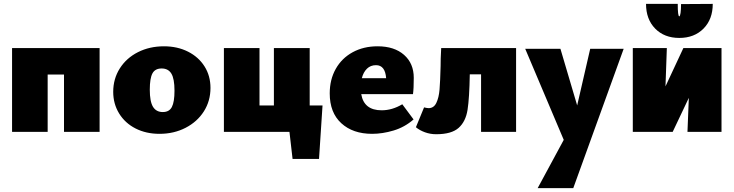

<svg xmlns="http://www.w3.org/2000/svg" viewBox="-20 -678 3771 987"><path d="M492 0H309V-295H225V0H42V-431H492Z M562 -206Q562 -273 596 -326.5Q630 -380 689.5 -410Q749 -440 823 -440Q892 -440 946.5 -412.5Q1001 -385 1031.5 -336.5Q1062 -288 1062 -226Q1062 -159 1028 -105.5Q994 -52 934 -21Q874 10 800 10Q731 10 677 -17.5Q623 -45 592.5 -94.5Q562 -144 562 -206ZM877 -212Q877 -273 861 -299.5Q845 -326 811 -326Q777 -326 763.5 -300.5Q750 -275 750 -217Q750 -156 766.5 -129Q783 -102 817 -102Q850 -102 863.5 -128Q877 -154 877 -212Z M1638 -136 1620 139H1484L1468 0H1131V-431H1314V-136H1388V-431H1572V-136Z M2048 -142 2106 -64Q2060 -24 2003 -7Q1946 10 1893 10Q1794 10 1734.5 -44.5Q1675 -99 1675 -198Q1675 -269 1706 -324Q1737 -379 1793 -409.5Q1849 -440 1921 -440Q2007 -440 2057 -396Q2107 -352 2107 -278Q2107 -223 2103 -194H1837Q1851 -111 1942 -111Q1996 -111 2048 -142ZM1840 -276H1965Q1960 -343 1913 -343Q1885 -343 1866.5 -325Q1848 -307 1840 -276Z M2633 0H2453V-296H2395Q2393 -174 2383.5 -113.5Q2374 -53 2337.5 -20.5Q2301 12 2222 12Q2192 12 2164.5 2Q2137 -8 2118 -24L2160 -126Q2165 -125 2171 -123.5Q2177 -122 2183 -122Q2210 -122 2223 -149Q2236 -176 2239.5 -217.5Q2243 -259 2245 -338Q2245 -353 2245.5 -376.5Q2246 -400 2248 -431H2633Z M3186 -427 2927 289H2744L2878 41L2680 -427H2861L2947 -136L3014 -427Z M3689 0H3514L3521 -175L3438 0H3233V-431H3408L3401 -234L3493 -431H3689ZM3644 -658 3481 -657Q3481 -629 3478.5 -611.5Q3476 -594 3472 -594Q3464 -594 3464 -658H3301Q3301 -579 3348 -531Q3395 -483 3472 -483Q3549 -483 3596.5 -531Q3644 -579 3644 -658Z"/></svg>

Font: Ysabeau Heavy
Style: Regular
Weight: 800
Designer: Christian Thalmann (Catharsis Fonts)
Version: Version 0.003